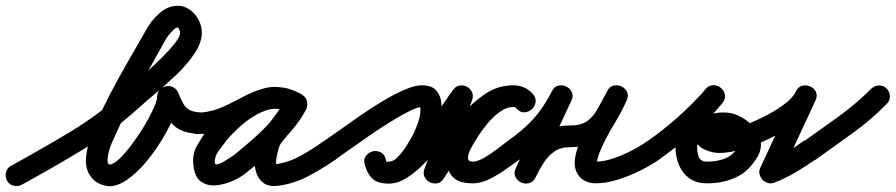

<svg xmlns="http://www.w3.org/2000/svg" viewBox="-56 -597 3098 664"><path d="M-32 27Q-39 13 -35 -2Q-31 -17 -17 -24Q87 -81 186 -140.5Q285 -200 374 -280Q383 -288 405.5 -307Q428 -326 455 -351Q482 -376 507.5 -401.5Q533 -427 550 -449Q567 -471 567 -484Q567 -489 563.5 -495.5Q560 -502 559 -502Q552 -502 543 -493Q534 -484 526 -473.5Q518 -463 515 -457Q515 -457 515 -457Q515 -457 515 -457Q475 -384 434.5 -312Q394 -240 359 -165Q347 -139 331.5 -104.5Q316 -70 316 -40Q316 -29 324 -28Q323 -28 322 -28Q336 -28 356 -47Q376 -66 398 -95Q420 -124 439.5 -156Q459 -188 472 -215.5Q485 -243 487 -257Q487 -257 487 -256Q487 -255 487 -255Q487 -258 487 -261Q487 -264 488 -266Q489 -281 498.5 -289Q508 -297 520 -299Q531 -301 542.5 -295.5Q554 -290 560 -277Q569 -255 577 -240Q585 -225 599 -217Q613 -209 641 -208Q656 -208 667 -197Q678 -186 678 -171Q678 -155 667 -144Q656 -133 641 -134Q575 -134 544 -164Q513 -194 490 -249Q485 -262 496 -270.5Q507 -279 522 -282Q537 -284 550.5 -279Q564 -274 562 -260Q562 -254 561 -249Q561 -249 561 -248Q561 -247 561 -247Q557 -221 541 -184Q525 -147 500 -107Q475 -67 445 -32Q415 3 383 25Q351 47 322 47Q318 47 314 46Q280 41 260.5 17Q241 -7 241 -40Q241 -74 256.5 -119.5Q272 -165 296.5 -215.5Q321 -266 349 -317Q377 -368 403.5 -413.5Q430 -459 449 -493Q449 -493 449 -493Q449 -493 449 -493Q464 -522 493.5 -549.5Q523 -577 559 -577Q582 -577 601 -563Q620 -549 631 -528Q642 -507 642 -484Q642 -450 617 -412.5Q592 -375 555.5 -340Q519 -305 483 -275Q447 -245 424 -224Q332 -141 229.5 -79Q127 -17 19 42Q5 49 -10 45Q-25 41 -32 27Z M629 -134V-133Q613 -133 602 -144Q591 -155 591 -171Q591 -187 602 -197.5Q613 -208 629 -208Q631 -208 632.5 -208Q634 -208 636 -208Q638 -208 640.5 -208Q643 -208 645 -208Q645 -208 643 -208Q642 -208 642 -208Q683 -212 722 -230.5Q761 -249 796 -268Q796 -268 797 -268Q798 -269 798 -269Q829 -283 857.5 -291.5Q886 -300 921 -294Q921 -294 921 -294Q922 -294 922 -294Q939 -291 955.5 -285Q972 -279 987 -270Q1003 -261 1005 -246Q1007 -231 1000 -219Q992 -207 978 -201.5Q964 -196 948 -206Q934 -215 919 -218Q919 -218 919 -218Q919 -218 919 -218Q893 -224 870 -217Q870 -217 869 -217Q868 -217 868 -217Q860 -215 852.5 -211.5Q845 -208 838 -204Q838 -204 838 -205Q839 -205 839 -205Q805 -187 776.5 -161.5Q748 -136 724 -108Q723 -108 725 -109Q726 -110 726 -110Q714 -94 699.5 -74Q685 -54 687 -33Q688 -27 697 -29Q706 -31 717 -37.5Q728 -44 737.5 -50.5Q747 -57 750 -58Q780 -82 816.5 -114Q853 -146 885.5 -182Q918 -218 935 -253Q943 -269 958 -270.5Q973 -272 985 -265Q998 -257 1004 -243.5Q1010 -230 1000 -215Q990 -200 980 -186Q964 -165 948.5 -143.5Q933 -122 916 -102Q916 -102 916 -103Q917 -103 917 -103Q910 -94 906 -78Q902 -62 900 -51Q898 -40 899 -31Q899 -30 900 -27Q901 -24 900 -25Q897 -28 895 -28Q893 -28 898 -29Q898 -29 898 -29Q898 -29 898 -29Q898 -29 898 -29Q898 -29 898 -29Q944 -36 985 -59Q1026 -82 1062 -108Q1075 -117 1090.5 -114Q1106 -111 1115 -99Q1124 -86 1121 -70.5Q1118 -55 1106 -46Q1061 -15 1012.5 11Q964 37 910 45Q910 45 910 45Q910 45 910 45Q876 50 857 37Q838 24 830.5 0.5Q823 -23 824.5 -51Q826 -79 835 -105Q844 -131 857 -149Q857 -149 858 -149Q858 -150 858 -150Q875 -170 890 -190.5Q905 -211 920 -231Q929 -244 938 -257Q947 -271 961.5 -273Q976 -275 988 -268Q999 -262 1004.5 -248.5Q1010 -235 1003 -219Q982 -179 947 -139Q912 -99 871.5 -63Q831 -27 796 0Q776 17 746.5 29.5Q717 42 688.5 44Q660 46 638.5 30.5Q617 15 613 -25Q608 -63 625.5 -93.5Q643 -124 664 -154Q665 -154 665 -155Q666 -156 666 -156Q696 -190 730 -220Q764 -250 803 -271Q803 -271 804 -271Q804 -272 804 -272Q815 -277 826.5 -281.5Q838 -286 850 -289Q850 -289 849 -289Q848 -289 848 -289Q891 -301 935 -292Q935 -292 935 -292Q935 -292 935 -292Q963 -285 988 -270Q1004 -260 1005.5 -245.5Q1007 -231 1000 -219Q993 -207 979 -201.5Q965 -196 949 -206Q939 -212 929 -215Q919 -218 908 -220Q908 -220 909 -220Q909 -220 909 -220Q886 -224 868 -217Q850 -210 830 -201Q830 -201 831 -202Q832 -202 832 -202Q789 -179 743.5 -158.5Q698 -138 648 -134Q648 -134 647 -134Q645 -134 645 -134Q643 -134 640.5 -134Q638 -134 636 -134Q634 -134 632.5 -134Q631 -134 629 -134Q629 -134 629 -134Q629 -134 629 -134Z M1105 -46Q1093 -37 1077.5 -40Q1062 -43 1053 -56Q1044 -68 1047 -83.5Q1050 -99 1063 -108Q1085 -123 1118.5 -147Q1152 -171 1191 -198Q1230 -225 1269.5 -248.5Q1309 -272 1344 -287Q1379 -302 1402 -302Q1436 -302 1451.5 -285.5Q1467 -269 1470 -243.5Q1473 -218 1468 -189Q1463 -160 1453.5 -133.5Q1444 -107 1436 -91Q1422 -64 1400 -34Q1378 -4 1350 17Q1322 38 1288 38Q1254 38 1234 21.5Q1214 5 1206 -27Q1200 -45 1209 -57Q1218 -69 1231 -73Q1244 -77 1258 -71.5Q1272 -66 1277 -48Q1281 -37 1279 -37.5Q1277 -38 1288 -38Q1305 -38 1329 -57.5Q1353 -77 1379.5 -108Q1406 -139 1431.5 -173.5Q1457 -208 1477.5 -238.5Q1498 -269 1511 -286Q1521 -300 1534.5 -301.5Q1548 -303 1559 -297Q1570 -291 1576 -279Q1582 -267 1577 -252Q1553 -186 1529.5 -120Q1506 -54 1482 13Q1477 28 1462.5 29.5Q1448 31 1434 25Q1421 18 1414 5Q1407 -8 1416 -21Q1442 -60 1473.5 -108Q1505 -156 1542 -200Q1579 -244 1623 -273Q1667 -302 1719 -302Q1760 -302 1787 -272Q1799 -257 1796 -242.5Q1793 -228 1783 -219Q1772 -210 1757 -209Q1742 -208 1730 -223Q1725 -228 1726.5 -227.5Q1728 -227 1719 -227Q1696 -227 1672.5 -210Q1649 -193 1630 -170Q1611 -147 1600 -130Q1597 -124 1587.5 -109.5Q1578 -95 1570 -78.5Q1562 -62 1562.5 -50Q1563 -38 1580 -38Q1595 -38 1618.5 -51.5Q1642 -65 1664 -82Q1686 -99 1698 -108Q1698 -108 1698 -108Q1698 -108 1698 -108Q1711 -117 1726.5 -114Q1742 -111 1751 -99Q1760 -86 1757 -70.5Q1754 -55 1742 -46Q1720 -31 1693 -11.5Q1666 8 1636.5 22.5Q1607 37 1580 37Q1540 37 1519.5 23Q1499 9 1494 -15Q1489 -39 1494.5 -66.5Q1500 -94 1511.5 -121.5Q1523 -149 1537 -170Q1556 -200 1584 -230.5Q1612 -261 1646.5 -281.5Q1681 -302 1719 -302Q1760 -302 1787 -271Q1799 -257 1796 -242.5Q1793 -228 1783 -219Q1772 -209 1757 -208.5Q1742 -208 1730 -222Q1726 -227 1720 -227Q1691 -227 1663 -209Q1635 -191 1608.5 -161.5Q1582 -132 1558 -98.5Q1534 -65 1513.5 -33Q1493 -1 1478 21Q1469 35 1455.5 37Q1442 39 1430 33Q1419 27 1412.5 15Q1406 3 1412 -13Q1435 -79 1459 -145Q1483 -211 1506 -277Q1512 -292 1526.5 -293.5Q1541 -295 1554 -288Q1567 -281 1574 -268.5Q1581 -256 1572 -243Q1554 -217 1529.5 -181.5Q1505 -146 1476.5 -108Q1448 -70 1416.5 -37Q1385 -4 1352.5 17Q1320 38 1288 38Q1252 38 1233.5 22Q1215 6 1206 -26Q1200 -44 1209 -56Q1218 -68 1231 -72Q1245 -76 1259 -70.5Q1273 -65 1278 -47Q1280 -38 1279.5 -37.5Q1279 -37 1288 -37Q1303 -37 1320 -54.5Q1337 -72 1350 -93Q1363 -114 1369 -125Q1376 -138 1384 -157.5Q1392 -177 1396 -196.5Q1400 -216 1396 -231Q1396 -230 1400 -228Q1402 -227 1402 -227Q1388 -227 1358.5 -212Q1329 -197 1292.5 -174.5Q1256 -152 1219.5 -126.5Q1183 -101 1152.5 -79.5Q1122 -58 1105 -46Q1105 -46 1105 -46Q1105 -46 1105 -46Z M1740 -46Q1728 -37 1712.5 -40Q1697 -43 1688 -56Q1679 -68 1682 -83.5Q1685 -99 1698 -108Q1751 -145 1787 -184Q1823 -223 1853 -282Q1861 -298 1875.5 -301Q1890 -304 1902 -298Q1915 -292 1921.5 -278.5Q1928 -265 1920 -249Q1889 -182 1858 -116Q1827 -50 1796 16Q1788 33 1773.5 36Q1759 39 1746 33Q1734 27 1727 13.5Q1720 0 1729 -17Q1748 -56 1773 -89Q1798 -122 1832 -142.5Q1866 -163 1915 -163Q1955 -163 1976.5 -179.5Q1998 -196 2012.5 -223.5Q2027 -251 2044 -282Q2052 -298 2066.5 -301Q2081 -304 2094 -298Q2106 -292 2112.5 -279Q2119 -266 2111 -249Q2093 -209 2069.5 -170.5Q2046 -132 2027 -92Q2022 -80 2016.5 -67Q2011 -54 2009 -40Q2009 -39 2008.5 -37.5Q2008 -36 2008 -34Q2008 -29 2004 -33.5Q2000 -38 2005 -38Q2032 -38 2064.5 -49Q2097 -60 2128 -76Q2159 -92 2181 -108Q2181 -108 2181 -108Q2181 -108 2181 -108Q2194 -117 2209.5 -114Q2225 -111 2234 -99Q2243 -86 2240 -70.5Q2237 -55 2225 -46Q2196 -26 2158 -7Q2120 12 2080 24.5Q2040 37 2005 37Q1986 37 1970 30Q1954 23 1943 7Q1929 -15 1932 -43.5Q1935 -72 1948.5 -104Q1962 -136 1980 -168Q1998 -200 2015.5 -229Q2033 -258 2043 -280Q2050 -297 2065 -299.5Q2080 -302 2093 -296Q2105 -290 2112 -276.5Q2119 -263 2110 -247Q2086 -202 2063 -166Q2040 -130 2006 -109Q1972 -88 1915 -88Q1882 -88 1860.5 -72.5Q1839 -57 1823.5 -33Q1808 -9 1796 17Q1788 33 1773.5 36.5Q1759 40 1746 34Q1733 28 1726.5 14.5Q1720 1 1728 -16Q1759 -82 1790 -148Q1821 -214 1852 -280Q1860 -297 1874.5 -300Q1889 -303 1902 -297Q1915 -291 1921.5 -277.5Q1928 -264 1919 -247Q1885 -181 1843 -134.5Q1801 -88 1740 -46Q1740 -46 1740 -46Q1740 -46 1740 -46Z M2224 -46Q2212 -37 2196.5 -40Q2181 -43 2172 -56Q2163 -68 2166 -83.5Q2169 -99 2182 -108Q2238 -147 2289 -192.5Q2340 -238 2385 -289Q2397 -303 2412 -302.5Q2427 -302 2437 -293Q2448 -284 2451 -269.5Q2454 -255 2442 -240Q2424 -219 2404 -196Q2384 -173 2370 -147.5Q2356 -122 2355 -92Q2355 -92 2355 -92Q2355 -93 2355 -93Q2354 -74 2360 -56Q2366 -38 2389 -38Q2425 -38 2453 -49.5Q2481 -61 2499 -93Q2504 -102 2493 -111.5Q2482 -121 2467.5 -127.5Q2453 -134 2445 -134Q2445 -134 2445 -134Q2445 -134 2445 -134Q2439 -134 2430 -132Q2421 -130 2418 -123Q2418 -122 2419 -128.5Q2420 -135 2417 -141Q2413 -150 2417 -146.5Q2421 -143 2432 -143Q2457 -143 2496.5 -156Q2536 -169 2578 -189.5Q2620 -210 2653 -234Q2686 -258 2696 -280Q2704 -297 2718.5 -300.5Q2733 -304 2746 -298Q2759 -293 2765.5 -279.5Q2772 -266 2764 -249Q2733 -183 2702.5 -116.5Q2672 -50 2641 16Q2636 26 2624 21.5Q2612 17 2601 5Q2591 -6 2586.5 -18.5Q2582 -31 2593 -35Q2628 -48 2659.5 -67Q2691 -86 2721 -108Q2721 -108 2721 -108Q2721 -108 2721 -108Q2734 -117 2749.5 -114Q2765 -111 2774 -99Q2783 -86 2780 -70.5Q2777 -55 2765 -46Q2731 -22 2695.5 -1Q2660 20 2621 35Q2610 39 2599.5 35.5Q2589 32 2581 25Q2574 17 2571 6Q2568 -5 2573 -16Q2604 -82 2634.5 -148Q2665 -214 2696 -280Q2704 -297 2718.5 -300.5Q2733 -304 2746 -298Q2759 -292 2765.5 -279Q2772 -266 2764 -249Q2748 -214 2708 -182Q2668 -150 2617.5 -124Q2567 -98 2517.5 -83Q2468 -68 2432 -68Q2409 -68 2385 -78Q2361 -88 2349 -107.5Q2337 -127 2350 -155Q2363 -183 2389.5 -196Q2416 -209 2446 -208Q2446 -208 2445 -208Q2445 -208 2445 -208Q2472 -209 2499.5 -196Q2527 -183 2547.5 -161Q2568 -139 2574 -112Q2580 -85 2565 -57Q2536 -6 2491 15.5Q2446 37 2389 37Q2351 37 2326.5 18.5Q2302 0 2290.5 -30.5Q2279 -61 2280 -95Q2280 -95 2280 -96Q2280 -96 2280 -96Q2282 -135 2298 -168Q2314 -201 2337 -230.5Q2360 -260 2384 -289Q2396 -303 2411 -302Q2426 -301 2437 -292Q2448 -283 2450.5 -268Q2453 -253 2441 -240Q2393 -185 2338.5 -136.5Q2284 -88 2224 -46Q2224 -46 2224 -46Q2224 -46 2224 -46Z M2712 -54Q2703 -67 2706 -82Q2709 -97 2721 -106Q2782 -149 2843.5 -193.5Q2905 -238 2957 -290Q2957 -290 2957 -290Q2957 -290 2957 -290Q2968 -301 2983.5 -301.5Q2999 -302 3010 -291Q3021 -280 3021.5 -264.5Q3022 -249 3011 -238Q2956 -182 2892 -136Q2828 -90 2765 -45Q2752 -36 2736.5 -38.5Q2721 -41 2712 -54Z"/></svg>

Font: FRB American Cursive Guidelines Extrabold
Style: Bold Italic
Weight: 800
Italic angle: -25°
Version: Version 2.0;Modular Font Editor K font №1